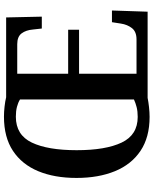

<svg xmlns="http://www.w3.org/2000/svg" viewBox="77 -842 775 969"><g transform="rotate(-90 464.5 -357.5)"><path d="M359 10Q256 10 187.5 -36Q119 -82 85 -165Q51 -248 51 -359Q51 -470 85 -552Q119 -634 187.5 -679.5Q256 -725 360 -725Q384 -725 411 -722Q438 -719 458 -714H861L865 -534H805L800 -579Q797 -614 780.5 -636Q764 -658 726 -658H577V-401H799V-346H577V-56H750Q789 -56 807 -79Q825 -102 830 -135L837 -180H896L890 0H455Q436 4 409 7Q382 10 359 10ZM359 -50Q387 -50 408.5 -55.5Q430 -61 447 -69V-644Q431 -654 409.5 -659.5Q388 -665 360 -665Q268 -665 229.5 -584.5Q191 -504 191 -358Q191 -212 229.5 -131Q268 -50 359 -50Z"/></g></svg>

Font: Noto Serif Sinhala SemiCondensed SemiBold
Style: Regular
Weight: 600
Width: 4
Designer: Jelle Bosma - Monotype Design Team
Foundry: Monotype Imaging Inc.
Version: Version 2.007; ttfautohint (v1.8.4.7-5d5b)